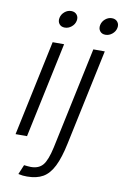

<svg xmlns="http://www.w3.org/2000/svg" viewBox="-96 -730 637 990"><g transform="rotate(10 222.5 -235.0)"><path d="M22 0 128 -500H188L82 0ZM176 -585Q157 -585 147 -598Q137 -611 141 -630Q145 -649 160.5 -662Q176 -675 195 -675Q214 -675 224.5 -662Q235 -649 231 -630Q227 -611 211 -598Q195 -585 176 -585ZM389 -585Q370 -585 360 -598Q350 -611 354 -630Q358 -649 373.5 -662Q389 -675 408 -675Q427 -675 437.5 -662Q448 -649 444 -630Q440 -611 424 -598Q408 -585 389 -585ZM401 -500 295 0Q279 77 256.5 122Q234 167 201 186Q168 205 118 205Q105 205 95.5 204Q86 203 72 200L93 150Q104 151 112 152Q120 153 129 153Q170 153 191.5 127.5Q213 102 228 33L341 -500Z"/></g></svg>

Font: Epunda Sans Light
Style: Italic
Weight: 300
Italic angle: -12.0243°
Designer: Simon Atzbach
Foundry: typofactur
Version: Version 2.204